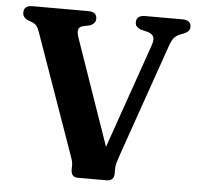

<svg xmlns="http://www.w3.org/2000/svg" viewBox="-51 -752 836 805"><g transform="rotate(5 367.0 -350.0)"><path d="M491 -670.5Q491 -700 527.5 -700H684.5Q721 -700 721 -670.5Q721 -652 696 -641.5L677.5 -634.5Q662.5 -628 653.2 -615.8Q644 -603.5 634.5 -574.5L471.5 -107.5Q464.5 -87 461.2 -75.2Q458 -63.5 458 -52V-30.5Q458 -16 449.8 -8Q441.5 0 428.5 0H305.5Q277 0 277 -31.5V-52.5Q277 -61.5 273.8 -71.8Q270.5 -82 266 -95L89 -595.5Q83 -612.5 76.5 -620.2Q70 -628 57.5 -633.5L39 -640Q17.5 -649.5 17.5 -670.5Q17.5 -700 54 -700H288Q324.5 -700 324.5 -670.5Q324.5 -650.5 300 -641L268.5 -634Q255.5 -629.5 252.5 -618.8Q249.5 -608 257.5 -584L412 -139.5L566 -581Q573.5 -603 569.2 -615.2Q565 -627.5 545 -634.5L515.5 -641.5Q504 -646 497.5 -652.5Q491 -659 491 -670.5Z"/></g></svg>

Font: Fraunces 9pt Soft SemiBold
Style: Regular
Weight: 600
Version: Version 1.000;[b76b70a41]